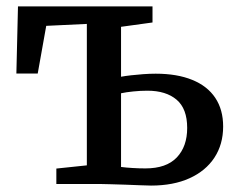

<svg xmlns="http://www.w3.org/2000/svg" viewBox="-20 -573 740 598"><path d="M450.5 5Q438.5 5 416.8 4Q395 3 370.5 2.2Q346 1.5 324.2 0.8Q302.5 0 289.5 0H155.5V-48L250.5 -58V-498.5L124 -492.5L97.5 -344H31L36 -553H455V-503L357 -489.5V-334Q370.5 -336.5 388.2 -338.5Q406 -340.5 426 -342Q446 -343.5 465 -343.5Q531.5 -343.5 578.8 -324.2Q626 -305 650.5 -268.2Q675 -231.5 675 -179Q675 -123.5 647.8 -82Q620.5 -40.5 570.2 -17.8Q520 5 450.5 5ZM433 -48.5Q498 -48.5 530.5 -82.5Q563 -116.5 563 -174.5Q563 -234.5 530 -262.5Q497 -290.5 439 -290.5Q417.5 -290.5 395.2 -288.2Q373 -286 357 -282.5V-53Q372 -51 392 -49.8Q412 -48.5 433 -48.5Z"/></svg>

Font: Merriweather 24pt Medium
Style: Regular
Weight: 500
Designer: Eben Sorkin
Foundry: Eben Sorkin
Version: Version 2.100